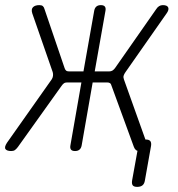

<svg xmlns="http://www.w3.org/2000/svg" viewBox="-76 -580 696 750"><path d="M-6 -6Q-12 2 -17.5 6Q-23 10 -32 10Q-49 10 -54.5 2.5Q-60 -5 -49 -22L126 -270Q130 -276 131 -283.5Q132 -291 130 -298L50 -528Q45 -544 53 -552Q61 -560 78 -560Q87 -560 91.5 -556Q96 -552 98 -544L176 -315Q178 -308 182 -304.5Q186 -301 194 -301H250L292 -538Q294 -549 300.5 -554.5Q307 -560 318 -560Q329 -560 333.5 -554.5Q338 -549 336 -538L294 -301H350Q358 -301 363.5 -304.5Q369 -308 374 -315L534 -544Q539 -552 545.5 -556Q552 -560 560 -560Q577 -560 581 -551Q585 -542 575 -528L414 -298Q409 -291 407 -284.5Q405 -278 408 -270L492 -35H493Q506 -35 511 -29Q516 -23 514 -10L490 125Q488 138 480.5 144Q473 150 460 150Q447 150 442.5 144Q438 138 440 125L461 9Q457 8 455 6Q450 2 447 -6L360 -244Q358 -252 354 -255Q350 -258 342 -258H286L243 -12Q241 -1 234.5 4.5Q228 10 217 10Q206 10 201.5 4.5Q197 -1 199 -12L242 -258H186Q178 -258 173 -254Q168 -250 164 -244Z"/></svg>

Font: Maple Mono NL Thin
Style: Italic
Weight: 250
Italic angle: -10°
Monospace: yes
Designer: subframe7536
Version: Version 7.000